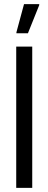

<svg xmlns="http://www.w3.org/2000/svg" viewBox="-20 -915 235 935"><path d="M59 0V-688H137V0ZM60 -753V-758L97 -895H171V-890L116 -753Z"/></svg>

Font: Saira ExtraCondensed Medium
Style: Regular
Weight: 500
Width: 2
Designer: Hector Gatti with collaboration of the Omnibus-Type team
Foundry: Omnibus-Type
Version: Version 1.101